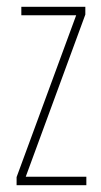

<svg xmlns="http://www.w3.org/2000/svg" viewBox="-20 -547 298 567"><path d="M235 0V-25H56L232 -504V-527H43V-502H205L29 -24V0Z"/></svg>

Font: Noto Sans Arabic UI XCn Th
Style: Regular
Weight: 100
Width: 2
Designer: Monotype Design Team, Nadine Chahine and Nizar Qandah
Foundry: Monotype Imaging Inc.
Version: Version 2.010